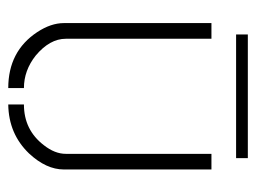

<svg xmlns="http://www.w3.org/2000/svg" viewBox="-100 -534 638 479"><g transform="rotate(90 219.5 -294.0)"><path d="M65.4 -563.5V-592.8H374V-563.5ZM37.1 -133.8V-502H76.2V-138.7Q76.2 -98.6 118.2 -63.5Q155.3 -34.2 199.2 -34.2V4.9Q107.4 4.9 59.6 -67.4Q37.1 -101.6 37.1 -133.8ZM240.2 4.9V-34.2Q303.7 -34.2 341.8 -84Q363.3 -111.3 363.3 -138.7V-502H402.3V-133.8Q402.3 -89.8 362.3 -46.9Q313.5 3.9 240.2 4.9Z"/></g></svg>

Font: Post No Bills Jaffna Light
Style: Regular
Weight: 300
Designer: Kosala Senevirathne, Siva Puranthara, Lasantha Premarathna, Tharique Azeez
Foundry: Mooniak
Version: Version 1.220 ; ttfautohint (v1.6)